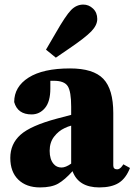

<svg xmlns="http://www.w3.org/2000/svg" viewBox="-20 -804 588 839"><path d="M284 -593 224 -552 181 -587 223 -659Q267 -736 290.5 -760Q314 -784 344 -784Q368 -784 386.5 -766.5Q405 -749 405 -721Q405 -694 379 -667Q353 -640 284 -593ZM291 -89V-255Q276 -251 262 -244Q236 -232 216.5 -207Q197 -182 197 -145Q197 -108 214 -88Q227 -72 249 -72Q267 -72 291 -89ZM519 -86 548 -70Q530 -24 498.5 -4.5Q467 15 414 15Q323 15 297 -56Q263 -18 234 -1.5Q205 15 155 15Q95 15 60 -19Q25 -53 25 -114Q25 -175 69.5 -215Q114 -255 230 -286L291 -302V-338Q291 -404 276 -427.5Q261 -451 215 -451H200V-417Q200 -360 176.5 -332Q153 -304 118 -304Q57 -304 42 -358Q42 -425 105 -465Q168 -505 286 -505Q388 -505 431.5 -459.5Q475 -414 475 -310V-81Q475 -64 492 -64Q504 -64 515 -80Z"/></svg>

Font: TypoPRO Source Serif Pro
Style: Regular
Weight: 900
Designer: Frank Grießhammer
Foundry: Adobe Systems Incorporated
Version: Version 1.017;PS 1.0;hotconv 1.0.79;makeotf.lib2.5.61930